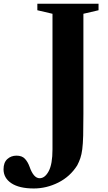

<svg xmlns="http://www.w3.org/2000/svg" viewBox="-172 -782 598 1059"><path d="M14.5 257.5Q-65.5 257.5 -109 228.8Q-152.5 200 -152.5 151.5Q-152.5 114.5 -131.8 95.5Q-111 76.5 -81 76.5Q-50.5 76.5 -34.5 93.8Q-18.5 111 -9 137.5Q13 201 46.5 201Q76 201 96.8 161.8Q117.5 122.5 117.5 42.5V-706L34 -725.5V-761.5H371.5V-725.5L288 -706V-153.5Q288 -81 286.8 -34.5Q285.5 12 281.8 41Q278 70 271.2 90Q264.5 110 254 130Q215 192 149.8 224.8Q84.5 257.5 14.5 257.5Z"/></svg>

Font: Libre Caslon Text
Style: Bold
Weight: 700
Designer: Pablo Impallari, Rodrigo Fuenzalida, Katja Schimmel
Foundry: Pablo Impallari, Rodrigo Fuenzalida
Version: Version 2.000